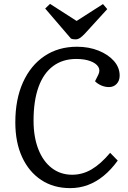

<svg xmlns="http://www.w3.org/2000/svg" viewBox="-20 -956 659 990"><path d="M487 -571Q498 -594 486.5 -612Q475 -630 445.5 -641Q416 -652 373 -652Q303 -652 253.5 -615Q204 -578 178.5 -507Q153 -436 153 -334Q153 -250 177.5 -187Q202 -124 247 -89.5Q292 -55 352 -55Q405 -55 452 -82.5Q499 -110 548 -168L587 -128Q553 -81 514.5 -49.5Q476 -18 433 -2Q390 14 342 14Q256 14 192.5 -28Q129 -70 94 -146Q59 -222 59 -325Q59 -444 98.5 -531.5Q138 -619 209.5 -667Q281 -715 377 -715Q438 -715 488 -695Q538 -675 567.5 -641.5Q597 -608 597 -566Q597 -540 581.5 -523.5Q566 -507 542 -507Q522 -507 503 -515Q484 -523 470 -537ZM213 -912 238 -936 375 -848 511 -935 533 -909 418 -783Q403 -767 392 -760Q381 -753 370 -753Q361 -753 356 -754Q351 -755 346 -757Z"/></svg>

Font: Literata
Style: Italic
Weight: 400
Italic angle: -2°
Designer: Latin by Veronika Burian and Jose Scaglione. Greek by Irene Vlachou. Cyrillic by Vera Evstafieva
Foundry: TypeTogether
Version: Version 3.103;gftools[0.9.29]